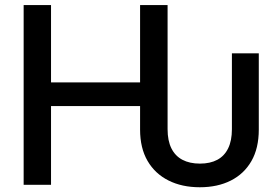

<svg xmlns="http://www.w3.org/2000/svg" viewBox="-20 -748 1135 777"><path d="M788.6 9.8Q716.3 9.8 661.9 -17.6Q607.4 -44.9 577.1 -96.9Q546.9 -148.9 546.9 -223.6V-318.8H186.5V0H75.7V-727.5H186.5V-414.6H546.9V-727.5H658.2V-225.1Q658.2 -178.7 673.6 -147.7Q689 -116.7 718.3 -101.3Q747.6 -85.9 789.1 -85.9Q830.6 -85.9 859.4 -101.3Q888.2 -116.7 903.3 -147.7Q918.5 -178.7 918.5 -225.1V-532.2H1027.3V-223.6Q1027.3 -148.4 997.6 -96.4Q967.8 -44.4 914.1 -17.3Q860.4 9.8 788.6 9.8Z"/></svg>

Font: Inter 20pt Medium
Style: Regular
Weight: 500
Version: Version 4.001;git-66647c0bb